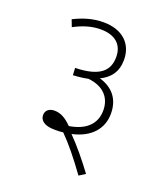

<svg xmlns="http://www.w3.org/2000/svg" viewBox="-130 -722 760 879"><g transform="rotate(20 250.0 -282.5)"><path d="M81 -595 94 -561C141 -586 181 -597 223 -597C292 -597 332 -563 332 -502C332 -437 294 -394 172 -391L174 -356C207 -358 228 -361 246 -365C320 -358 360 -315 360 -252C360 -192 323 -145 236 -131C205 -162 180 -175 151 -175C126 -175 108 -162 108 -138C108 -115 127 -93 180 -93C194 -93 209 -93 222 -95C264 -53 305 -2 355 67L385 48C346 -5 300 -61 260 -101C351 -121 398 -177 398 -250C398 -317 364 -365 295 -385C342 -407 370 -444 370 -502C370 -582 314 -632 224 -632C171 -632 125 -617 81 -595Z"/></g></svg>

Font: Noto Sans Devanagari UI SemiCondensed ExtraLight
Style: Regular
Weight: 200
Width: 4
Designer: Jelle Bosma - Monotype Design Team
Foundry: Monotype Imaging Inc.
Version: Version 2.004